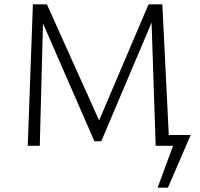

<svg xmlns="http://www.w3.org/2000/svg" viewBox="-20 -678 931 893"><path d="M761 195H713L785 0H704L685 -573L451 -21H419L180 -569L165 0H109L133 -658H198L441 -118L671 -658H735L765 -50H867Z"/></svg>

Font: Ysabeau Infant Semilight
Style: Regular
Weight: 300
Designer: Christian Thalmann (Catharsis Fonts)
Version: Version 0.003